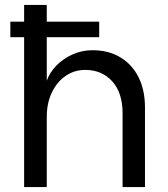

<svg xmlns="http://www.w3.org/2000/svg" viewBox="-20 -760 681 780"><path d="M22 -609V-672H383V-609ZM78 0V-740H170V-432Q182 -466 209.5 -494Q237 -522 275 -539Q313 -556 356 -556Q421 -556 469 -527Q517 -498 543 -446Q569 -394 569 -323V0H478V-300Q478 -383 436 -429.5Q394 -476 326 -476Q282 -476 246.5 -451.5Q211 -427 190.5 -384Q170 -341 170 -285V0Z"/></svg>

Font: Parkinsans
Style: Regular
Weight: 400
Designer: Red Stone, Indian Type Foundry
Foundry: Indian Type Foundry
Version: Version 1.000